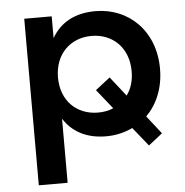

<svg xmlns="http://www.w3.org/2000/svg" viewBox="-52 -591 807 836"><g transform="rotate(-5 351.0 -173.0)"><path d="M395 7C437 7 476 -2 511 -19L577 63L638 15L576 -64C624 -112 654 -181 654 -266C654 -432 540 -540 395 -540C306 -540 242 -505 204 -439V-534H84V194H210V-86C249 -25 312 7 395 7ZM369 -99C277 -99 208 -163 208 -266C208 -369 277 -434 369 -434C461 -434 530 -369 530 -266C530 -224 519 -189 499 -162L432 -247L368 -197L436 -112C416 -103 393 -99 369 -99Z"/></g></svg>

Font: Chess Sans SemiBold
Style: Regular
Weight: 600
Designer: Wolf Bōese
Foundry: Wolf Bōese
Version: Version 7.223;Glyphs 3.3 (3306)